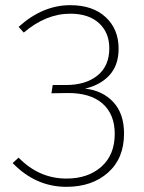

<svg xmlns="http://www.w3.org/2000/svg" viewBox="-20 -713 559 743"><path d="M237 10Q118 10 29 -82L52 -103Q131 -22 237 -22Q321 -22 372.5 -68Q424 -114 424 -195Q424 -271 376.5 -312.5Q329 -354 240 -353L179 -352L184 -384H235Q312 -384 357.5 -421Q403 -458 403 -526Q403 -587 363 -623.5Q323 -660 252 -660Q158 -660 72 -587L52 -609Q145 -693 252 -693Q339 -693 389 -646.5Q439 -600 439 -525Q439 -461 404 -422.5Q369 -384 309 -370Q376 -363 418 -318.5Q460 -274 460 -196Q460 -100 398 -45Q336 10 237 10Z"/></svg>

Font: Fira Sans UltraLight
Style: Regular
Weight: 200
Designer: Carrois Corporate & Edenspiekermann AG
Foundry: Carrois Corporate GbR & Edenspiekermann AG
Version: Version 4.106;PS 004.106;hotconv 1.0.70;makeotf.lib2.5.58329